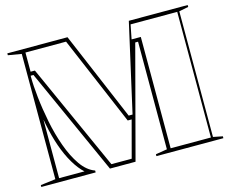

<svg xmlns="http://www.w3.org/2000/svg" viewBox="-99 -847 1177 986"><g transform="rotate(-15 489.0 -354.0)"><path d="M5 0V-10L85 -20V-686L14 -698V-708H334L543 -215L524 -238H561L549 -216L660 -708H973V-698L923 -688V-20L973 -10V0H617V-10L678 -20V-592H663L506 0H370L115 -566H100V-561Q100 -515 107 -450.5Q114 -386 128 -315.5Q142 -245 165 -181Q188 -117 220 -71Q252 -25 294 -10V0ZM105 -20H240Q212 -45 186.5 -88Q161 -131 142 -185.5Q123 -240 111 -301L106 -328H105ZM105 -586H128L383 -20H491L543 -215H522L321 -688H105ZM649 -612H698V-20H912V-688H664Z"/></g></svg>

Font: Kalnia Glaze Thin
Style: Regular
Weight: 100
Version: Version 1.110